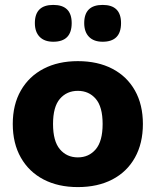

<svg xmlns="http://www.w3.org/2000/svg" viewBox="-20 -751 635 782"><path d="M297 11Q217 11 157.5 -20Q98 -51 65 -109Q32 -167 32 -246Q32 -325 65 -382.5Q98 -440 157.5 -471Q217 -502 297 -502Q378 -502 437.5 -471Q497 -440 529.5 -382.5Q562 -325 562 -246Q562 -167 529.5 -109Q497 -51 437.5 -20Q378 11 297 11ZM297 -110Q342 -110 370 -143Q398 -176 398 -246Q398 -316 370 -348.5Q342 -381 297 -381Q252 -381 224 -348.5Q196 -316 196 -246Q196 -176 224 -143Q252 -110 297 -110ZM398 -581Q362 -581 342.5 -601Q323 -621 323 -657Q323 -731 398 -731Q473 -731 473 -657Q473 -581 398 -581ZM197 -581Q161 -581 141.5 -601Q122 -621 122 -657Q122 -731 197 -731Q272 -731 272 -657Q272 -581 197 -581Z"/></svg>

Font: Chiron GoRound TC EB
Style: Regular
Weight: 700
Designer: Ryoko NISHIZUKA 西塚涼子 (kana, bopomofo & ideographs); Paul D. Hunt (Latin, Greek & Cyrillic); Sandoll Communications 산돌커뮤니
Foundry: Adobe
Version: Version 1.000;hotconv 1.1.1;makeotfexe 2.6.0